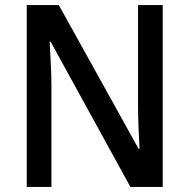

<svg xmlns="http://www.w3.org/2000/svg" viewBox="-20 -734 744 754"><path d="M619 0H492L179 -570H175Q177 -531 179.5 -484Q182 -437 182 -393V0H85V-714H211L524 -150H528Q526 -183 524 -232.5Q522 -282 522 -322V-714H619Z"/></svg>

Font: Noto Sans Lao UI SemCond Med
Style: Regular
Weight: 500
Width: 4
Designer: Monotype Design Team
Foundry: Monotype Imaging Inc.
Version: Version 2.000; ttfautohint (v1.8.4.7-5d5b)